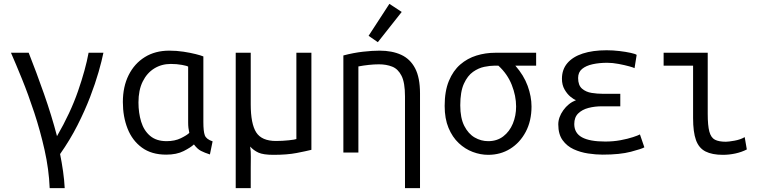

<svg xmlns="http://www.w3.org/2000/svg" viewBox="-20 -792 3960 997"><path d="M238 185Q234 87 211.5 -13Q189 -113 158 -207Q127 -301 94.5 -381Q62 -461 37 -518H129Q169 -417 208.5 -304.5Q248 -192 276 -85Q346 -206 385 -318.5Q424 -431 440 -518H517Q509 -478 492 -418.5Q475 -359 448 -288.5Q421 -218 382.5 -142Q344 -66 292 8Q301 52 307.5 98Q314 144 316 185Z M843 11Q767 11 717 -25.5Q667 -62 642.5 -124Q618 -186 618 -262Q618 -342 648 -402Q678 -462 732 -495.5Q786 -529 859 -529Q897 -529 933 -523.5Q969 -518 996.5 -511Q1024 -504 1036 -499V-158Q1036 -110 1043.5 -89.5Q1051 -69 1084 -58L1070 10Q1042 1 1023.5 -8.5Q1005 -18 987 -42Q970 -26 933.5 -7.5Q897 11 843 11ZM845 -59Q888 -59 919.5 -74.5Q951 -90 963 -102Q960 -116 958.5 -128Q957 -140 957 -156V-446Q952 -450 925 -455Q898 -460 867 -460Q819 -460 781 -436.5Q743 -413 721 -368.5Q699 -324 699 -260Q699 -206 713 -160Q727 -114 759.5 -86.5Q792 -59 845 -59Z M1204 185V-518H1282V-250Q1282 -149 1310.5 -104.5Q1339 -60 1413 -60Q1447 -60 1479.5 -63.5Q1512 -67 1519 -70V-518H1597V-14Q1569 -7 1520 2.5Q1471 12 1400 12Q1347 12 1322 0.5Q1297 -11 1279 -31Q1283 -5 1282.5 22.5Q1282 50 1282 79V185Z M2083 185V-291Q2083 -363 2065 -398.5Q2047 -434 2016.5 -446Q1986 -458 1948 -458Q1923 -458 1895 -455Q1867 -452 1841 -447V0H1763V-504Q1816 -518 1865 -523.5Q1914 -529 1951 -529Q2016 -529 2063 -507.5Q2110 -486 2135.5 -437.5Q2161 -389 2161 -307V185ZM1942 -573 1894 -606 2002 -772 2066 -730Z M2515 12Q2475 12 2435 -3Q2395 -18 2362 -49Q2329 -80 2309 -128Q2289 -176 2289 -242Q2289 -319 2311 -372Q2333 -425 2370 -457Q2407 -489 2454 -503.5Q2501 -518 2551 -518H2764V-451H2656Q2700 -401 2720 -346Q2740 -291 2740 -239Q2740 -164 2710 -107.5Q2680 -51 2629.5 -19.5Q2579 12 2515 12ZM2515 -59Q2561 -59 2593.5 -84Q2626 -109 2643 -150Q2660 -191 2660 -239Q2660 -294 2637.5 -351Q2615 -408 2568 -451H2547Q2525 -451 2495 -445Q2465 -439 2436.5 -419Q2408 -399 2389 -357.5Q2370 -316 2370 -245Q2370 -179 2391 -138Q2412 -97 2445 -78Q2478 -59 2515 -59Z M3109 11Q3074 11 3034 5Q2994 -1 2959 -17Q2924 -33 2901.5 -64Q2879 -95 2879 -146Q2879 -183 2905 -219.5Q2931 -256 2971 -272Q2959 -276 2942 -290Q2925 -304 2911.5 -327.5Q2898 -351 2898 -383Q2898 -431 2926 -464Q2954 -497 3006 -514Q3058 -531 3130 -531Q3163 -531 3196.5 -527Q3230 -523 3255 -517.5Q3280 -512 3286 -507L3275 -438Q3271 -441 3247.5 -447.5Q3224 -454 3192.5 -460Q3161 -466 3133 -466Q3092 -466 3057.5 -458.5Q3023 -451 3002.5 -434Q2982 -417 2982 -387Q2982 -349 3002.5 -331.5Q3023 -314 3052.5 -309.5Q3082 -305 3108 -305H3201V-240H3105Q3068 -240 3035.5 -231.5Q3003 -223 2982.5 -203Q2962 -183 2962 -148Q2962 -101 3002 -79Q3042 -57 3123 -57Q3165 -57 3202.5 -64Q3240 -71 3267 -80Q3294 -89 3303 -94L3326 -27Q3313 -19 3256 -4Q3199 11 3109 11Z M3734 12Q3678 12 3643.5 -5.5Q3609 -23 3594 -64.5Q3579 -106 3579 -179V-451H3426V-518H3655V-201Q3655 -140 3663.5 -108.5Q3672 -77 3692.5 -66.5Q3713 -56 3749 -56Q3763 -56 3794 -61.5Q3825 -67 3847 -80L3858 -16Q3831 -2 3798.5 5Q3766 12 3734 12Z"/></svg>

Font: Ubuntu Sans Mono
Style: Regular
Weight: 400
Monospace: yes
Designer: Dalton Maag Ltd
Foundry: Dalton Maag Ltd
Version: Version 1.006